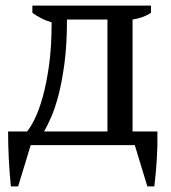

<svg xmlns="http://www.w3.org/2000/svg" viewBox="-20 -520 613 688"><path d="M90 0 45 148H19Q14 99 11.5 49Q9 -1 9 -49H77Q89 -63 104 -93Q119 -123 132.5 -170.5Q146 -218 155.5 -284.5Q165 -351 165 -440Q144 -446 127 -455Q110 -464 96 -474V-500H521V-474Q494 -456 455 -450V-49H544Q545 -1 542 49Q539 99 533 148H508L463 0ZM220 -450Q220 -360 211 -293Q202 -226 189.5 -178.5Q177 -131 163 -99.5Q149 -68 138 -49H365V-450Z"/></svg>

Font: PT Serif
Style: Regular
Weight: 400
Designer: A.Korolkova, O.Umpeleva, V.Yefimov
Foundry: ParaType Ltd
Version: Version 1.000W OFL; ttfautohint (v1.6)